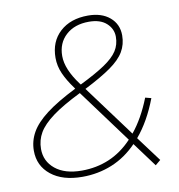

<svg xmlns="http://www.w3.org/2000/svg" viewBox="-80 -778 804 861"><g transform="rotate(-10 321.5 -347.0)"><path d="M228 4Q138 4 85.5 -38Q33 -80 33 -149Q33 -193 55 -232Q77 -271 127.5 -309.5Q178 -348 264 -391L260 -397Q232 -435 216.5 -470Q201 -505 201 -542Q201 -616 249 -660Q297 -704 377 -704Q439 -704 476 -672.5Q513 -641 513 -590Q513 -549 493.5 -516Q474 -483 429 -451.5Q384 -420 309 -382L482 -148Q531 -208 566 -297L593 -290Q555 -190 499 -124L584 -10L560 10L478 -101Q427 -48 363.5 -22Q300 4 228 4ZM461 -124 281 -368Q198 -327 151.5 -292.5Q105 -258 85.5 -224.5Q66 -191 66 -151Q66 -95 109.5 -59.5Q153 -24 230 -24Q297 -24 355 -48.5Q413 -73 461 -124ZM292 -405Q365 -441 406.5 -469Q448 -497 466 -525Q484 -553 484 -589Q484 -625 456 -650.5Q428 -676 376 -676Q311 -676 271.5 -640Q232 -604 232 -545Q232 -485 288 -410Z"/></g></svg>

Font: Montserrat ExtraLight
Style: Italic
Weight: 200
Italic angle: -11.3°
Designer: Julieta Ulanovsky
Foundry: Julieta Ulanovsky
Version: Version 9.000; ttfautohint (v1.8.4.7-5d5b)